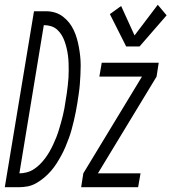

<svg xmlns="http://www.w3.org/2000/svg" viewBox="-55 -782 716 802"><path d="M472 -588 404 -723 451 -757 507 -634 604 -762 641 -718 528 -588ZM-35 0 87 -735H138Q157 -735 175 -729.5Q193 -724 208 -712.5Q223 -701 234 -687Q245 -673 253 -656Q261 -639 266 -621.5Q271 -604 274.5 -585Q278 -566 280 -547Q282 -528 282 -508.5Q282 -489 281 -469.5Q280 -450 278.5 -430.5Q277 -411 274 -391Q271 -371 268 -351Q265 -333 261.5 -314.5Q258 -296 253.5 -277.5Q249 -259 244 -240.5Q239 -222 232.5 -204.5Q226 -187 218.5 -169Q211 -151 201.5 -133.5Q192 -116 181.5 -99.5Q171 -83 158 -68Q145 -53 129.5 -40Q114 -27 96.5 -17Q79 -7 60.5 -3.5Q42 0 24 0ZM26 -58Q41 -58 56.5 -62Q72 -66 86 -75Q100 -84 112 -96Q124 -108 134 -121.5Q144 -135 152 -149Q160 -163 167 -178Q174 -193 180 -208Q186 -223 190.5 -238Q195 -253 199.5 -268.5Q204 -284 207.5 -299Q211 -314 214 -329.5Q217 -345 219 -361Q222 -377 224 -392.5Q226 -408 228 -424Q230 -440 231 -456Q232 -472 232 -487.5Q232 -503 231.5 -518.5Q231 -534 229 -549.5Q227 -565 223.5 -580Q220 -595 215 -609Q210 -623 202.5 -635.5Q195 -648 184 -658Q173 -668 158.5 -672.5Q144 -677 128 -677ZM284 0 293 -58 538 -462H360L370 -520H608L599 -462L354 -58H532L522 0Z"/></svg>

Font: Iosevka SS04 Light Extended
Style: Italic
Weight: 300
Width: 7
Italic angle: -9°
Monospace: yes
Designer: Belleve Invis
Foundry: Belleve Invis
Version: Version 19.0.0; ttfautohint (v1.8.4)